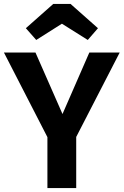

<svg xmlns="http://www.w3.org/2000/svg" viewBox="-24 -960 631 980"><path d="M365 -261V0H218V-260L-4 -692H157L295 -378L432 -692H587ZM108 -816 248 -940H336L476 -816L424 -756L292 -839L161 -756Z"/></svg>

Font: Wolseley Sans SemiBold
Style: Regular
Weight: 600
Designer: Carrois Corporate & Edenspiekermann AG
Foundry: Carrois Corporate GbR & Edenspiekermann AG
Version: Version 4.202